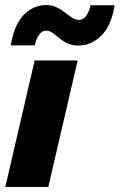

<svg xmlns="http://www.w3.org/2000/svg" viewBox="-20 -739 473 759"><path d="M287 -500 171 0H1L117 -500ZM433 -718.2Q420.8 -638.2 380.9 -598.6Q341 -559 291 -559Q264.4 -559 246.1 -568Q227.8 -577 214.2 -588.4Q200.6 -599.8 188.3 -608.8Q176 -617.8 161.6 -617.8Q146 -617.8 134.8 -602.1Q123.6 -586.4 117.4 -559.8H22.6Q35.4 -639.8 73.2 -679.4Q111 -719 163.4 -719Q186.4 -719 204.4 -710Q222.4 -701 236.9 -689.6Q251.4 -678.2 264.9 -669.2Q278.4 -660.2 292.8 -660.2Q308.4 -660.2 319.9 -675.3Q331.4 -690.4 338.2 -718.2Z"/></svg>

Font: Work Sans
Style: Italic
Weight: 400
Italic angle: -13°
Designer: Wei Huang
Foundry: Wei Huang
Version: Version 2.012